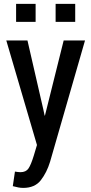

<svg xmlns="http://www.w3.org/2000/svg" viewBox="-20 -732 460 966"><path d="M197.8 -182.1 204.6 -150.4H206.1L300.3 -528.3H407.7L231.9 82Q215.3 136.2 185.3 174.8Q155.3 213.4 96.7 213.4Q84 213.4 71.5 210.9Q59.1 208.5 44.4 204.6L55.2 131.3Q60.5 132.3 69.1 133.3Q77.6 134.3 82.5 134.3Q110.4 134.3 123 116Q135.7 97.7 149.9 51.3L166 -2.4L11.7 -528.3H118.2ZM358.4 -622.1H259.8V-712.4H358.4ZM159.2 -622.1H61V-712.4H159.2Z"/></svg>

Font: Franco
Style: Regular
Weight: 400
Designer: Google
Version: Version 1.200311; 2013